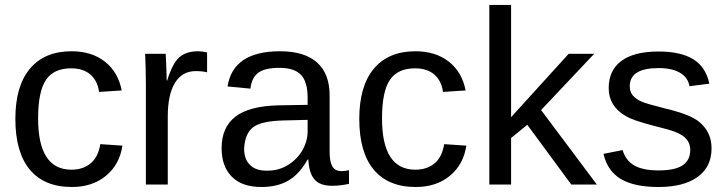

<svg xmlns="http://www.w3.org/2000/svg" viewBox="-20 -745 2928 775"><path d="M133.8 -267.1Q133.8 -60.1 268.1 -60.1Q315.4 -60.1 345.9 -85.7Q376.5 -111.3 384.8 -163.1L474.1 -157.2Q462.9 -81.1 408 -35.6Q353 9.8 270 9.8Q158.7 9.8 100.3 -60.3Q42 -130.4 42 -265.1Q42 -397.5 100.8 -467.8Q159.7 -538.1 269 -538.1Q350.1 -538.1 403.6 -496.1Q457 -454.1 471.2 -379.9L379.9 -374Q374 -418.5 345.2 -443.8Q316.4 -469.2 267.1 -469.2Q196.8 -469.2 165.3 -422.1Q133.8 -375 133.8 -267.1Z M657.2 0H568.8V-404.8Q568.8 -460.4 565.9 -527.8H648.9Q652.8 -447.8 652.8 -419.9H654.8Q675.3 -487.3 702.6 -512.7Q730 -538.1 780.8 -538.1Q795.4 -538.1 815.9 -533.2V-453.1Q797.4 -458 770 -458Q715.3 -458 686.3 -410.6Q657.2 -363.3 657.2 -274.9Z M1034.7 9.8Q957 9.8 915.8 -31.7Q874.5 -73.2 874.5 -147Q874.5 -230.5 929.7 -273.7Q984.9 -316.9 1103.5 -319.8L1221.7 -321.8V-351.1Q1221.7 -415.5 1194.3 -443.4Q1167 -471.2 1108.4 -471.2Q1049.8 -471.2 1022.9 -451.7Q996.1 -432.1 990.7 -387.2L898.4 -396Q920.9 -538.1 1110.4 -538.1Q1209 -538.1 1259.8 -492.7Q1310.5 -447.3 1310.5 -359.9V-132.8Q1310.5 -92.3 1321.5 -73.2Q1332.5 -54.2 1359.4 -54.2Q1373.5 -54.2 1388.7 -58.1V-2.9Q1353.5 4.9 1320.3 4.9Q1272 4.9 1249.8 -20.3Q1227.5 -45.4 1224.6 -101.1H1221.7Q1188.5 -42 1144 -16.1Q1099.6 9.8 1034.7 9.8ZM1054.7 -56.2H1061.5Q1106 -56.2 1143.3 -79.6Q1180.7 -103 1201.2 -139.4Q1221.7 -175.8 1221.7 -214.8V-216.8V-261.2L1125.5 -258.8Q1036.1 -256.8 1002.7 -232.2Q969.2 -207.5 965.3 -146Q965.3 -103 988.5 -79.6Q1011.7 -56.2 1054.7 -56.2Z M1522 -267.1Q1522 -60.1 1656.2 -60.1Q1703.6 -60.1 1734.1 -85.7Q1764.6 -111.3 1772.9 -163.1L1862.3 -157.2Q1851.1 -81.1 1796.1 -35.6Q1741.2 9.8 1658.2 9.8Q1546.9 9.8 1488.5 -60.3Q1430.2 -130.4 1430.2 -265.1Q1430.2 -397.5 1489 -467.8Q1547.9 -538.1 1657.2 -538.1Q1738.3 -538.1 1791.7 -496.1Q1845.2 -454.1 1859.4 -379.9L1768.1 -374Q1762.2 -418.5 1733.4 -443.8Q1704.6 -469.2 1655.3 -469.2Q1585 -469.2 1553.5 -422.1Q1522 -375 1522 -267.1Z M2389.2 0H2286.1L2108.4 -241.2L2043 -188V0H1955.1V-725.1H2043V-272L2275.4 -527.8H2378.4L2164.1 -300.8Z M2852.1 -146Q2852.1 -71.3 2795.9 -30.8Q2739.7 9.8 2638.2 9.8Q2539.6 9.8 2485.6 -22.7Q2431.6 -55.2 2416 -124L2493.2 -139.2Q2505.4 -97.2 2540.3 -77.1Q2575.2 -57.1 2638.2 -57.1Q2703.6 -57.1 2734.9 -77.4Q2766.1 -97.7 2766.1 -139.2Q2766.1 -169.9 2744.9 -189.7Q2723.6 -209.5 2676.3 -222.2L2613.3 -238.8Q2532.7 -259.8 2505.4 -276.9Q2437 -316.4 2437 -389.2Q2437 -461.4 2488.5 -499.3Q2540 -537.1 2638.2 -537.1Q2727.5 -537.1 2778.3 -505.9Q2829.1 -474.6 2843.3 -407.2L2763.2 -397Q2756.8 -432.6 2724.6 -451.4Q2692.4 -470.2 2638.2 -470.2Q2522 -470.2 2522 -397Q2522 -375 2534.2 -359.9Q2547.4 -344.7 2569.3 -335Q2588.9 -326.2 2665 -307.1Q2730.5 -291.5 2766.1 -274.9Q2797.4 -260.3 2814 -242.2Q2852.1 -204.1 2852.1 -146Z"/></svg>

Font: Libra Sans Modern
Style: Regular
Weight: 400
Foundry: Stefan Peev, Context Ltd
Version: Version 1.000